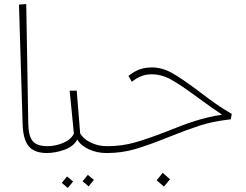

<svg xmlns="http://www.w3.org/2000/svg" viewBox="-20 -758 1217 951"><path d="M74 -735 110 -738 120 -147Q121 -84 142 -59Q163 -34 216 -34L233 -17L213 0Q149 0 121.5 -34.5Q94 -69 92 -144Z M528 -17 508 0Q459 0 419 -19Q379 -38 363 -67Q344 -32 298.5 -16Q253 0 211 0L193 -16L214 -34Q255 -34 293.5 -50.5Q332 -67 346 -96L325 -309H360L377 -98Q391 -71 428 -52.5Q465 -34 510 -34ZM389 140 415 108 445 133 419 165ZM286 148 312 116 342 141 316 173Z M962 -308Q1013 -269 1049.5 -243.5Q1086 -218 1128 -194L1123 -167L1099 -164Q1028 -155 966.5 -135Q905 -115 815 -79Q716 -39 649.5 -19.5Q583 0 508 0L488 -18L511 -34Q583 -34 647 -52Q711 -70 806 -107Q884 -139 946.5 -159Q1009 -179 1080 -190Q1041 -215 954 -279Q874 -338 827 -364Q780 -390 731 -390Q704 -390 680.5 -381Q657 -372 633 -353L616 -382Q644 -404 671 -414Q698 -424 732 -424Q783 -424 832 -396.5Q881 -369 962 -308ZM756 135 786 98 822 130 792 166Z"/></svg>

Font: FiraGO UltraLight
Style: Italic
Weight: 200
Italic angle: -8°
Designer: bBox Type GmbH
Foundry: bBox Type GmbH
Version: Version 1.001